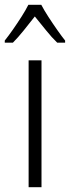

<svg xmlns="http://www.w3.org/2000/svg" viewBox="-46 -785 293 805"><path d="M128 0H74V-532H128ZM127 -765Q139 -742 157.5 -713.5Q176 -685 195 -658Q214 -631 227 -615V-606H194Q171 -628 147 -658Q123 -688 100 -716Q78 -688 53.5 -657.5Q29 -627 8 -606H-26V-615Q-10 -635 8.5 -661.5Q27 -688 44.5 -715.5Q62 -743 73 -765Z"/></svg>

Font: Noto Sans Gurmukhi UI Condensed Light
Style: Regular
Weight: 300
Width: 3
Designer: Jelle Bosma - Monotype Design Team
Foundry: Monotype Imaging Inc.
Version: Version 2.004; ttfautohint (v1.8.4.7-5d5b)